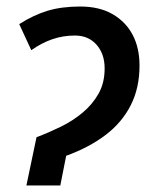

<svg xmlns="http://www.w3.org/2000/svg" viewBox="-20 -569 470 589"><path d="M92 -148Q129 -162 166 -180Q203 -198 233.5 -223.5Q264 -249 282.5 -282Q301 -315 301 -359Q301 -404 276 -432Q251 -460 210 -460Q173 -460 140 -448.5Q107 -437 76 -415L39 -495Q83 -523 126 -536Q169 -549 226 -549Q285 -549 325.5 -525.5Q366 -502 387 -462Q408 -422 408 -368Q408 -299 381 -246Q354 -193 304 -155Q254 -117 183 -91L165 0H61Z"/></svg>

Font: Noto Sans Display Medium
Style: Italic
Weight: 500
Italic angle: -12°
Designer: Monotype Design Team
Foundry: Monotype Imaging Inc.
Version: Version 2.003